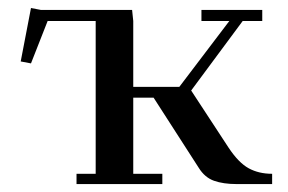

<svg xmlns="http://www.w3.org/2000/svg" viewBox="-20 -464 726 484"><path d="M32.2 -309.1 58.1 -443.8 83 -439H313L315.9 -411.1V-245.1H432.1L558.1 -411.1H487.8V-439H641.1V-411.1H591.8L461.9 -235.8L556.2 -91.8Q581.5 -53.7 606.9 -39.8Q632.3 -25.9 666 -25.9V0H576.2Q543 0 519.5 -8.3Q496.1 -16.6 481 -41L367.2 -217.8H315.9V-25.9H389.2V0H172.9V-25.9H221.2V-411.1H100.1L58.1 -304.2Z"/></svg>

Font: Dehuti Alt
Style: Bold
Weight: 700
Version: Version 1.2